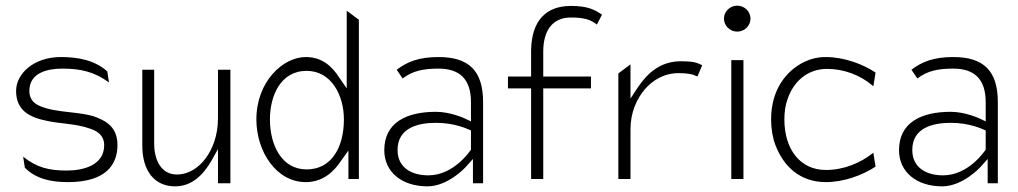

<svg xmlns="http://www.w3.org/2000/svg" viewBox="-20 -664 3606 680"><path d="M37 -342C37 -271 87 -248 146 -236C190 -226 250 -226 297 -209C320 -202 349 -187 349 -150C349 -80 278 -60 216 -60C152 -60 110 -71 62 -109L68 -70C108 -30 161 -19 221 -19C355 -19 396 -81 396 -150C396 -206 366 -231 323 -248C267 -270 184 -263 125 -287C107 -294 84 -307 84 -342C84 -406 147 -421 201 -421C265 -421 314 -410 366 -372L360 -411C316 -451 256 -462 196 -462C98 -462 37 -402 37 -342Z M484 -148C484 -59 527 -4 600 -4C660 -4 700 -45 729 -95L752 -136V-15H796V-417H752V-245C752 -185 733 -136 708 -103C686 -73 651 -46 606 -46C551 -46 526 -97 526 -156V-417H484Z M888 -241C888 -128 958 -19 1063 -19C1121 -19 1161 -53 1189 -96L1214 -131V-30H1251V-594L1208 -626V-351L1183 -387C1156 -430 1120 -462 1063 -462C982 -462 888 -375 888 -241ZM936 -241C936 -324 973 -413 1066 -413C1154 -413 1198 -326 1198 -241C1198 -142 1154 -64 1066 -64C977 -64 936 -151 936 -241Z M1341 -132C1341 -55 1403 -4 1494 -4C1567 -4 1629 -72 1629 -72L1655 -101V-15H1691V-302C1691 -414 1640 -462 1533 -462C1463 -462 1422 -445 1385 -417L1406 -386C1441 -413 1479 -421 1533 -421C1607 -421 1648 -385 1648 -302V-234L1627 -244C1627 -244 1577 -268 1524 -268C1418 -268 1341 -229 1341 -132ZM1388 -133C1388 -211 1460 -229 1524 -229C1592 -229 1636 -207 1648 -202V-134C1645 -130 1588 -43 1497 -43C1438 -43 1388 -70 1388 -133Z M1779 -351H1861V-30H1904V-351H2073V-393H1904V-481C1904 -555 1936 -602 2002 -602C2053 -602 2073 -593 2094 -577L2112 -612C2086 -630 2061 -643 2002 -643C1913 -643 1863 -590 1861 -487V-393H1779Z M2170 -30H2213V-206C2213 -266 2235 -314 2264 -348C2290 -378 2330 -405 2383 -405C2417 -405 2434 -401 2450 -393L2467 -433C2448 -442 2438 -447 2391 -447C2320 -447 2274 -406 2240 -356L2213 -315V-436L2170 -404Z M2544 -598C2544 -573 2565 -552 2591 -552C2617 -552 2638 -573 2638 -598C2638 -623 2617 -644 2591 -644C2565 -644 2544 -623 2544 -598ZM2570 -30H2613V-451H2570Z M2711 -241C2711 -208 2716 -178 2726 -151C2755 -74 2814 -19 2905 -19C2968 -19 3034 -43 3081 -74L3073 -123C3028 -87 2969 -62 2905 -62C2814 -62 2758 -135 2758 -241C2758 -266 2761 -290 2769 -312C2789 -373 2838 -420 2909 -420C2971 -420 3027 -397 3069 -362L3073 -358L3081 -407C3036 -437 2969 -462 2905 -462C2877 -462 2852 -456 2829 -445C2765 -414 2711 -347 2711 -241Z M3164 -132C3164 -55 3226 -4 3317 -4C3390 -4 3452 -72 3452 -72L3478 -101V-15H3514V-302C3514 -414 3463 -462 3356 -462C3286 -462 3245 -445 3208 -417L3229 -386C3264 -413 3302 -421 3356 -421C3430 -421 3471 -385 3471 -302V-234L3450 -244C3450 -244 3400 -268 3347 -268C3241 -268 3164 -229 3164 -132ZM3211 -133C3211 -211 3283 -229 3347 -229C3415 -229 3459 -207 3471 -202V-134C3468 -130 3411 -43 3320 -43C3261 -43 3211 -70 3211 -133Z"/></svg>

Font: Charger Sport
Style: HLNrw
Weight: 100
Designer: Jasper
Foundry: Cannot Into Space Fonts
Version: Version 1.1